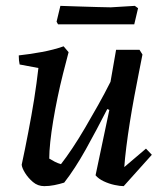

<svg xmlns="http://www.w3.org/2000/svg" viewBox="-20 -623 563 655"><path d="M131 12Q109 12 92.5 -2Q76 -16 65.5 -33Q55 -50 54 -61Q60 -88 65.5 -116Q71 -144 76.5 -172Q82 -200 87 -228.5Q92 -257 96.5 -284.5Q101 -312 104.5 -339Q108 -366 111 -391L47 -403Q44 -416 44 -434Q81 -438 122 -445.5Q163 -453 197 -465L214 -445Q205 -411 195 -371.5Q185 -332 176.5 -291Q168 -250 161.5 -211Q155 -172 151.5 -139Q148 -106 148 -82Q156 -77 166.5 -71.5Q177 -66 188 -63Q206 -86 227 -117.5Q248 -149 270 -186.5Q292 -224 314.5 -264Q337 -304 357 -344L376 -453H456L466 -437Q461 -411 453.5 -373.5Q446 -336 438 -293Q430 -250 423 -206Q416 -162 411 -122Q406 -82 404 -53L478 -116L498 -95L402 12Q390 12 371 8Q352 4 334 -4.5Q316 -13 306 -25L353 -248L346 -251Q328 -216 309.5 -181Q291 -146 272.5 -113Q254 -80 235.5 -51.5Q217 -23 199 0Q183 5 165.5 8.5Q148 12 131 12ZM178 -540 173 -549 186 -603Q211 -602 246 -601Q281 -600 312.5 -599Q344 -598 358 -598L440 -603L451 -595L438 -540Z"/></svg>

Font: Labrada Medium
Style: Italic
Weight: 500
Italic angle: -7°
Designer: Mercedes Jáuregui
Foundry: Omnibus-Type Team
Version: Version 1.000